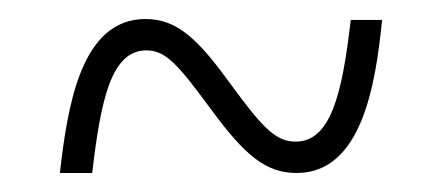

<svg xmlns="http://www.w3.org/2000/svg" viewBox="-20 -458 465 202"><path d="M43 -276H77C86 -353 97 -405 134 -405C155 -405 168 -389 202 -343C238 -294 260 -276 292 -276C360 -276 375 -367 382 -437H349C340 -359 328 -309 291 -309C270 -309 256 -324 223 -369C189 -416 167 -438 133 -438C65 -438 51 -346 43 -276Z"/></svg>

Font: Noto Serif Armenian ExtraCondensed ExtraLight
Style: Regular
Weight: 200
Width: 2
Designer: Monotype Design Team
Foundry: Monotype Imaging Inc.
Version: Version 2.008